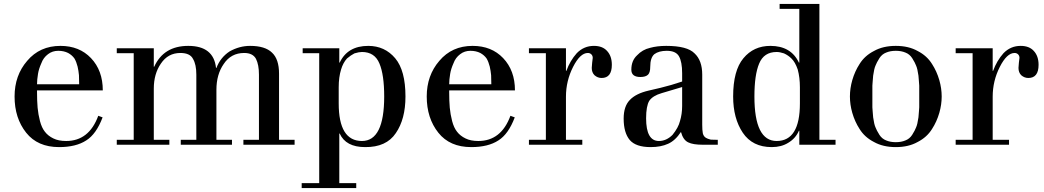

<svg xmlns="http://www.w3.org/2000/svg" viewBox="-20 -735 5300 975"><path d="M502 -276H168V-268Q168 -222 171 -188Q174 -155 183 -120Q192 -86 208 -66Q224 -45 251 -32Q277 -19 316 -19Q432 -19 479 -147L501 -139Q469 -54 418 -22Q366 12 280 12Q171 12 113 -61Q54 -135 54 -245Q54 -352 118 -426Q182 -502 287 -502Q383 -502 442 -440Q502 -377 502 -276ZM168 -307H382Q382 -341 381 -353Q379 -375 374 -397Q368 -421 358 -438Q346 -455 326 -466Q304 -477 276 -477Q246 -477 224 -460Q200 -442 190 -414Q177 -385 173 -360Q168 -330 168 -307Z M977 -25V-356Q977 -408 960 -436Q945 -466 896 -466Q833 -466 797 -412Q761 -360 761 -285V-25H840V0H573V-25H659V-465H573V-490H761V-396H763Q811 -502 936 -502Q1065 -502 1077 -390H1079Q1099 -443 1146 -474Q1196 -502 1250 -502Q1326 -502 1361 -468Q1397 -435 1397 -361V-25H1476V0H1216V-25H1295V-356Q1295 -406 1280 -436Q1264 -466 1220 -466Q1153 -466 1116 -410Q1079 -357 1079 -279V-25H1158V0H898V-25Z M1512 220V195H1601V-465H1517V-490H1703V-417H1705Q1745 -502 1850 -502Q1934 -502 1987 -439Q2039 -377 2039 -245Q2039 -130 1990 -59Q1942 13 1834 12Q1736 12 1705 -57H1703V195H1789V220ZM1700 -292V-210Q1700 -19 1818 -19Q1931 -19 1931 -245Q1931 -355 1907 -412Q1883 -471 1818 -471Q1803 -471 1780 -464Q1762 -455 1742 -438Q1722 -416 1712 -382Q1700 -343 1700 -292Z M2595 -276H2261V-268Q2261 -222 2264 -188Q2267 -155 2276 -120Q2285 -86 2301 -66Q2317 -45 2344 -32Q2370 -19 2409 -19Q2525 -19 2572 -147L2594 -139Q2562 -54 2511 -22Q2459 12 2373 12Q2264 12 2206 -61Q2147 -135 2147 -245Q2147 -352 2211 -426Q2275 -502 2380 -502Q2476 -502 2535 -440Q2595 -377 2595 -276ZM2261 -307H2475Q2475 -341 2474 -353Q2472 -375 2467 -397Q2461 -421 2451 -438Q2439 -455 2419 -466Q2397 -477 2369 -477Q2339 -477 2317 -460Q2293 -442 2283 -414Q2270 -385 2266 -360Q2261 -330 2261 -307Z M2752 -25V-465H2666V-490H2854V-375H2856Q2875 -427 2909 -465Q2945 -502 2996 -502Q3040 -502 3063 -476Q3087 -450 3087 -406Q3087 -339 3035 -339Q3015 -339 2999 -353Q2985 -367 2985 -390L2987 -416Q2990 -436 2990 -441Q2990 -452 2983 -459Q2976 -466 2965 -466Q2926 -466 2890 -395Q2854 -324 2854 -244V-25H2937V0H2666V-25Z M3274 -275 3334 -289Q3388 -302 3444 -321V-363Q3444 -421 3428 -449Q3412 -477 3366 -477Q3326 -477 3303 -460Q3282 -442 3282 -396Q3282 -367 3271 -356Q3259 -344 3232 -344Q3186 -344 3186 -381Q3186 -427 3215 -454Q3242 -483 3281 -492Q3317 -502 3363 -502Q3470 -502 3507 -464Q3546 -428 3546 -356V-102Q3546 -74 3549 -58Q3553 -42 3565 -35Q3573 -30 3589 -26Q3591 -26 3603 -25.5Q3615 -25 3625 -25V0H3549Q3499 0 3475 -12Q3449 -24 3438 -65Q3409 -21 3373 -5Q3336 12 3284 12Q3209 12 3178 -24Q3147 -61 3147 -133Q3147 -195 3178 -227Q3209 -260 3274 -275ZM3444 -293 3340 -262Q3295 -249 3277 -223Q3261 -196 3261 -134Q3261 -19 3326 -19Q3364 -19 3395 -50Q3425 -87 3433 -120Q3444 -156 3444 -197Z M4039 0V-71H4037Q4020 -32 3983 -10Q3948 12 3899 12Q3801 12 3752 -61Q3703 -134 3703 -245Q3703 -377 3755 -439Q3807 -502 3892 -502Q3997 -502 4037 -417H4039V-690H3939V-715H4141V-25H4223V0ZM4042 -210V-292Q4042 -341 4031 -382Q4018 -420 3999 -438Q3983 -454 3961 -464Q3940 -471 3924 -471Q3859 -471 3835 -412Q3811 -355 3811 -245Q3811 -19 3924 -19Q4042 -19 4042 -210Z M4308 -328Q4321 -373 4345 -410Q4371 -452 4418 -476Q4464 -502 4529 -502Q4594 -502 4640 -476Q4687 -452 4713 -410Q4737 -373 4750 -328Q4762 -286 4762 -245Q4762 -204 4750 -162Q4737 -117 4713 -80Q4687 -38 4640 -14Q4594 12 4529 12Q4464 12 4418 -14Q4371 -38 4345 -80Q4321 -117 4308 -162Q4296 -204 4296 -245Q4296 -286 4308 -328ZM4410 -245V-190Q4410 -188 4411.5 -169.5Q4413 -151 4414 -139Q4419 -103 4426 -88Q4431 -74 4446 -50Q4459 -30 4480 -22Q4501 -13 4529 -13Q4557 -13 4578 -22Q4599 -30 4612 -50Q4627 -74 4632 -88Q4639 -103 4644 -139Q4645 -151 4646.5 -169.5Q4648 -188 4648 -190V-245V-300Q4648 -302 4646.5 -320.5Q4645 -339 4644 -351Q4639 -387 4632 -402Q4627 -416 4612 -440Q4599 -460 4578 -468Q4557 -477 4529 -477Q4501 -477 4480 -468Q4459 -460 4446 -440Q4431 -416 4426 -402Q4419 -387 4414 -351Q4413 -339 4411.5 -320.5Q4410 -302 4410 -300Z M4919 -25V-465H4833V-490H5021V-375H5023Q5042 -427 5076 -465Q5112 -502 5163 -502Q5207 -502 5230 -476Q5254 -450 5254 -406Q5254 -339 5202 -339Q5182 -339 5166 -353Q5152 -367 5152 -390L5154 -416Q5157 -436 5157 -441Q5157 -452 5150 -459Q5143 -466 5132 -466Q5093 -466 5057 -395Q5021 -324 5021 -244V-25H5104V0H4833V-25Z"/></svg>

Font: Bailleul Roman
Style: Roman
Weight: 400
Version: Version 1